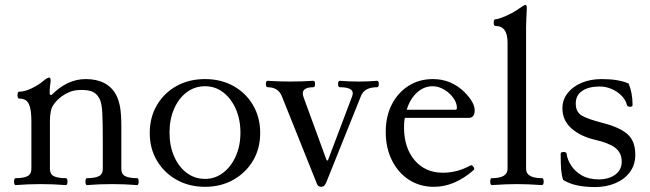

<svg xmlns="http://www.w3.org/2000/svg" viewBox="-20 -745 2629 777"><path d="M44 4Q39 4 37.5 -3Q36 -10 37.5 -17Q39 -24 44 -24Q75 -24 91 -32Q107 -40 107 -62V-252Q107 -292 101 -312.5Q95 -333 84 -339.5Q73 -346 58 -346Q53 -346 51.5 -353Q50 -360 51.5 -367Q53 -374 58 -374Q80 -374 108 -387.5Q136 -401 156 -418Q165 -426 171 -428.5Q177 -431 180 -431Q185 -431 185 -417Q183 -405 182 -394Q181 -383 181 -363L188 -360Q252 -425 327 -425Q415 -425 450 -361Q461 -340 466 -311Q471 -282 471 -233V-62Q471 -40 487 -32Q503 -24 535 -24Q539 -24 540.5 -17Q542 -10 540.5 -3Q539 4 535 4Q510 2 484 1Q458 0 434 0Q408 0 382.5 1Q357 2 332 4Q328 4 326.5 -3Q325 -10 326.5 -17Q328 -24 332 -24Q364 -24 380 -32Q396 -40 396 -62V-173Q396 -247 394 -288Q392 -329 382 -347Q370 -368 353 -374.5Q336 -381 310 -381Q282 -381 263.5 -373.5Q245 -366 231 -356Q208 -339 195 -319Q182 -299 182 -253V-62Q182 -40 198 -32Q214 -24 246 -24Q251 -24 252.5 -17Q254 -10 252.5 -3Q251 4 246 4Q221 2 195.5 1Q170 0 145 0Q120 0 94.5 1Q69 2 44 4Z M810 11Q745 11 694.5 -17.5Q644 -46 615 -95Q586 -144 586 -207Q586 -270 615 -319.5Q644 -369 694.5 -397Q745 -425 810 -425Q874 -425 924.5 -397Q975 -369 1004 -319.5Q1033 -270 1033 -207Q1033 -144 1004 -95Q975 -46 924.5 -17.5Q874 11 810 11ZM810 -21Q850 -21 882.5 -45.5Q915 -70 934 -112.5Q953 -155 953 -208Q953 -262 934 -304.5Q915 -347 883 -371.5Q851 -396 810 -396Q768 -396 735.5 -371.5Q703 -347 684.5 -304.5Q666 -262 666 -208Q666 -155 684.5 -112.5Q703 -70 735.5 -45.5Q768 -21 810 -21Z M1281 11Q1267 11 1263 0L1120 -357Q1105 -392 1063 -392Q1056 -392 1056 -405Q1056 -418 1063 -418Q1110 -415 1156 -415Q1202 -415 1248 -418Q1255 -418 1255 -405Q1255 -392 1248 -392Q1193 -392 1209 -350L1302 -96H1307L1405 -355Q1419 -392 1356 -392Q1348 -392 1348 -405Q1348 -418 1356 -418Q1393 -415 1431 -415Q1469 -415 1506 -418Q1513 -418 1513 -405Q1513 -392 1506 -392Q1455 -392 1441 -357L1300 -6Q1293 11 1281 11Z M1736 11Q1679 11 1635 -17.5Q1591 -46 1566 -96.5Q1541 -147 1541 -211Q1541 -274 1565.5 -322Q1590 -370 1633 -397.5Q1676 -425 1732 -425Q1806 -425 1860 -372Q1901 -330 1901 -299Q1901 -268 1877 -268H1618Q1615 -249 1615 -230Q1615 -147 1658 -96.5Q1701 -46 1772 -46Q1830 -46 1883 -75Q1889 -79 1895.5 -70.5Q1902 -62 1897 -57Q1820 11 1736 11ZM1731 -396Q1695 -396 1667 -370Q1639 -344 1626 -301H1824Q1829 -301 1829 -309Q1829 -329 1814 -349.5Q1799 -370 1776.5 -383Q1754 -396 1731 -396Z M1971 4Q1966 4 1964.5 -3Q1963 -10 1964.5 -17Q1966 -24 1971 -24Q2034 -24 2034 -62V-573Q2034 -640 1985 -640Q1978 -640 1978 -653.5Q1978 -667 1985 -667Q1993 -667 2011.5 -674Q2030 -681 2050 -691.5Q2070 -702 2083 -712Q2101 -725 2107 -725Q2112 -725 2112 -711Q2111 -685 2110 -669Q2109 -653 2109 -636V-62Q2109 -24 2173 -24Q2178 -24 2179.5 -17Q2181 -10 2179.5 -3Q2178 4 2173 4Q2145 2 2118.5 1Q2092 0 2072 0Q2052 0 2025.5 1Q1999 2 1971 4Z M2388 12Q2304 12 2259 -17Q2253 -34 2251 -57Q2249 -80 2249 -123Q2249 -130 2261 -130Q2272 -130 2273 -123Q2276 -99 2291.5 -75Q2307 -51 2335 -35Q2363 -19 2403 -19Q2443 -19 2469.5 -38Q2496 -57 2496 -91Q2496 -127 2469.5 -147Q2443 -167 2389 -179Q2329 -193 2292.5 -225.5Q2256 -258 2256 -307Q2256 -341 2277 -368Q2298 -395 2334 -410Q2370 -425 2415 -425Q2483 -425 2524 -407Q2540 -368 2540 -320Q2540 -313 2530 -313Q2519 -313 2517 -320Q2513 -339 2496.5 -356.5Q2480 -374 2456 -384.5Q2432 -395 2407 -395Q2363 -395 2336.5 -377.5Q2310 -360 2310 -326Q2310 -292 2334 -277.5Q2358 -263 2421 -247Q2490 -229 2520.5 -201Q2551 -173 2551 -119Q2551 -78 2529 -48.5Q2507 -19 2470 -3.5Q2433 12 2388 12Z"/></svg>

Font: Junicode SmExp
Style: Regular
Weight: 400
Width: 6
Designer: Peter S. Baker
Version: Version 2.205; ttfautohint (v1.8.4)